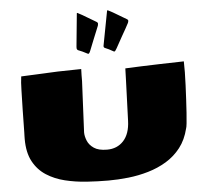

<svg xmlns="http://www.w3.org/2000/svg" viewBox="-67 -1136 1323 1232"><g transform="rotate(-5 594.5 -520.5)"><path d="M581.5 23.4Q513.2 23.4 441.4 18.6Q369.6 13.7 303.2 -2.4Q236.8 -18.6 184.1 -52.5Q131.3 -86.4 100.3 -143.8Q69.3 -201.2 69.3 -289.1Q69.3 -298.8 69.6 -309.3Q69.8 -319.8 70.3 -330.6L72.8 -480.5Q75.2 -553.7 75.9 -603.5Q76.7 -653.3 82 -690.9L318.8 -701.7L469.7 -704.6Q468.8 -685.1 468.5 -665.5Q468.3 -646 468.3 -627.4L453.1 -308.6Q452.6 -305.2 452.6 -298.3Q452.6 -272.9 464.4 -244.1Q476.1 -215.3 505.9 -195.1Q535.6 -174.8 590.3 -174.8Q655.8 -174.8 696.5 -219.2Q737.3 -263.7 740.2 -346.7L749.5 -604.5L752 -684.1Q801.3 -686.5 855.2 -688.5Q909.2 -690.4 976.1 -692.4Q1043 -694.3 1129.9 -696.3Q1129.9 -679.2 1130.1 -662.1Q1130.4 -645 1130.4 -626.5Q1129.9 -588.4 1127.9 -542.7Q1126 -497.1 1123.5 -450.9Q1121.1 -404.8 1118.4 -365.2Q1115.7 -325.7 1112.8 -299.1Q1109.9 -272.5 1106.9 -266.1Q1089.4 -194.3 1050.3 -144Q1011.2 -93.8 957 -61Q902.8 -28.3 839.6 -9.8Q776.4 8.8 710.2 16.1Q644 23.4 581.5 23.4ZM690.9 -797.9Q688.5 -797.9 687 -799.3Q669.4 -809.6 657.7 -815.2Q646 -820.8 630.9 -827.1Q625 -830.6 625 -837.9Q625 -840.8 626 -844Q627 -847.2 627.4 -851.6L667.5 -1062.5Q668.5 -1065.4 670.4 -1065.4Q670.9 -1065.4 675.8 -1063.5Q702.6 -1050.3 732.9 -1031.5Q763.2 -1012.7 790 -997.6Q797.4 -994.1 797.4 -987.3Q797.4 -980.5 793.9 -973.1Q783.2 -952.6 776.4 -940.4Q769.5 -928.2 762.7 -916.3Q755.9 -904.3 744.6 -884.3Q718.8 -838.4 708 -818.1Q697.3 -797.9 690.9 -797.9ZM523.9 -797.9Q521 -797.9 519.5 -799.3Q500 -809.6 488 -815.2Q476.1 -820.8 459.5 -827.1Q451.7 -832 451.7 -841.8Q451.7 -843.8 451.9 -845.9Q452.1 -848.1 452.1 -851.6L472.7 -1062.5Q472.7 -1065.4 475.6 -1065.4Q475.6 -1065.4 476.1 -1065.2Q476.6 -1064.9 477.1 -1064.9Q477.1 -1064.5 478.5 -1064.5Q480 -1064.5 480 -1063.5Q507.3 -1049.8 537.1 -1031.2Q566.9 -1012.7 593.8 -997.6Q602.5 -992.7 602.5 -984.4Q602.5 -979 600.6 -973.1Q592.8 -953.1 587.6 -940.9Q582.5 -928.7 577.6 -916.5Q572.8 -904.3 564.5 -884.3Q545.9 -838.4 538.1 -818.1Q530.3 -797.9 523.9 -797.9Z"/></g></svg>

Font: Seymour One
Style: Regular
Weight: 400
Designer: Vernon Adams
Foundry: Vernon Adams
Version: Version 1.100; ttfautohint (v1.8.4.7-5d5b);gftools[0.9.33]